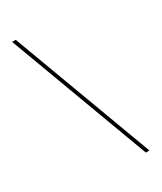

<svg xmlns="http://www.w3.org/2000/svg" viewBox="-197 -739 778 924"><g transform="rotate(-30 191.5 -276.5)"><path d="M56 -667.5 347 115.5H327L36 -667.5Z"/></g></svg>

Font: Anek Devanagari Medium Thin
Style: Regular
Weight: 250
Version: Version 1.003